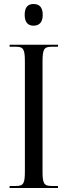

<svg xmlns="http://www.w3.org/2000/svg" viewBox="-20 -937 337 957"><path d="M147 -809C175 -809 193 -825 193 -863C193 -902 175 -917 147 -917C120 -917 103 -902 103 -863C103 -825 120 -809 147 -809ZM28 0H269V-10H238C199 -10 192 -22 192 -83V-629C192 -692 199 -704 238 -704H269V-714H28V-704H59C97 -704 104 -692 104 -629V-83C104 -22 97 -10 59 -10H28Z"/></svg>

Font: Noto Serif Display ExtraCondensed
Style: Regular
Weight: 400
Width: 2
Designer: Monotype Design Team
Foundry: Monotype Imaging Inc.
Version: Version 2.009